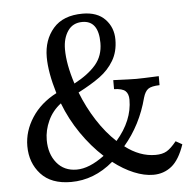

<svg xmlns="http://www.w3.org/2000/svg" viewBox="-49 -683 756 744"><g transform="rotate(-5 329.5 -311.0)"><path d="M640 -96Q620 -37 589.5 -12.5Q559 12 518 12Q483 12 443 -4.5Q403 -21 363 -52Q288 12 198 12Q121 12 81 -32Q41 -76 41 -141Q41 -199 75 -251.5Q109 -304 171 -336Q146 -419 146 -478Q146 -545 184.5 -589.5Q223 -634 299 -634Q356 -634 386.5 -602Q417 -570 417 -523Q417 -476 396.5 -441.5Q376 -407 342.5 -382.5Q309 -358 257 -331Q280 -272 313.5 -220Q347 -168 387 -131Q451 -205 451 -286Q451 -309 439 -320Q427 -331 395 -332V-367Q464 -364 484 -364Q504 -364 572 -367V-332Q540 -331 527.5 -322Q515 -313 508 -289Q481 -185 415 -108Q472 -64 533 -64Q560 -64 577 -74Q594 -84 615 -110ZM219 -502Q219 -444 244 -367Q299 -396 328.5 -430.5Q358 -465 358 -515Q358 -602 295 -602Q258 -602 238.5 -573.5Q219 -545 219 -502ZM332 -78Q286 -120 247.5 -176Q209 -232 185 -295Q152 -270 135 -233Q118 -196 118 -158Q118 -104 146.5 -69Q175 -34 224 -34Q273 -34 332 -78Z"/></g></svg>

Font: Gupter
Style: Regular
Weight: 400
Designer: Octavio Pardo
Version: Version 1.000